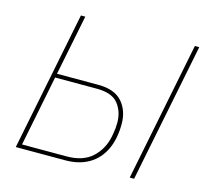

<svg xmlns="http://www.w3.org/2000/svg" viewBox="-101 -815 1006 931"><g transform="rotate(15 402.0 -349.0)"><path d="M54 0 194 -698H216L155 -395H363Q444 -395 482.5 -351.5Q521 -308 521 -241Q521 -165 495 -111Q469 -57 420 -28.5Q371 0 302 0ZM80 -20H304Q386 -20 432 -62.5Q478 -105 491 -170Q496 -196 497.5 -212Q499 -228 499 -241Q499 -297 468 -336Q437 -375 361 -375H151ZM626 0 766 -698H788L648 0Z"/></g></svg>

Font: IBM Plex Sans Thin
Style: Italic
Weight: 250
Italic angle: -11.31°
Designer: Mike Abbink, Paul van der Laan, Pieter van Rosmalen
Foundry: Bold Monday
Version: Version 3.201